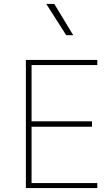

<svg xmlns="http://www.w3.org/2000/svg" viewBox="-20 -954 555 974"><path d="M473.6 -25.4H140.1V-311H446.8V-338.4H140.1V-624H473.6V-649.9H111.3V0H473.6ZM351.6 -775.4 255.4 -934.1H214.8L315.9 -775.4Z"/></svg>

Font: Estedad-FD-VF Thin
Style: Regular
Weight: 100
Designer: Amin Abedi
Version: Version 5.0